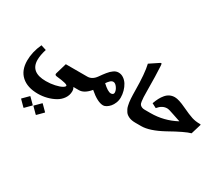

<svg xmlns="http://www.w3.org/2000/svg" viewBox="-189 -1209 2506 2172"><g transform="rotate(30 1064.0 -123.0)"><path d="M440.9 336.4 510.7 406.2Q513.2 408.2 513.2 409.2Q513.2 410.2 510.3 414.1L441.4 483.4Q437.5 487.3 433.6 483.4L365.2 414.6Q361.3 410.6 361.1 409.7Q360.8 408.7 363.8 405.8L433.1 336.4Q436.5 333.5 437.5 333.7Q438.5 334 440.9 336.4ZM280.3 336.4 350.1 406.2Q352.1 408.2 352.3 409.2Q352.5 410.2 349.6 414.1L280.8 483.4Q276.9 487.3 272.9 483.4L204.6 414.6Q200.7 410.6 200.4 409.7Q200.2 408.7 203.1 405.8L272.5 336.4Q274.4 334.5 275.6 334Q276.9 333.5 277.6 334Q278.3 334.5 280.3 336.4ZM342.8 98.6Q404.3 98.6 458.7 86.4Q513.2 74.2 542.2 58.1Q571.3 42 571.3 28.3Q571.3 6.3 423.3 -9.3Q394.5 -12.7 401.9 -37.6L443.8 -180.2H714.8Q727.1 -180.2 727.1 -115.7V-69.3Q727.1 0 714.8 0H646.5Q660.6 18.6 660.6 49.3Q660.6 100.1 631.8 142.6Q603 185.1 556.2 211.7Q509.3 238.3 452.1 252.9Q395 267.6 335.4 267.6Q198.2 267.6 121.3 198.5Q44.4 129.4 44.4 1.5Q44.4 -110.8 98.1 -228L167 -206.1Q141.6 -123.5 141.6 -64Q141.6 98.6 342.8 98.6Z M710 0Q683.1 0 683.1 -75.2V-109.4Q683.1 -180.2 710 -180.2H724.6Q787.6 -180.2 833.5 -245.1Q852.5 -272 862.3 -285.4Q872.1 -298.8 889.2 -320.1Q906.2 -341.3 918.2 -352.3Q930.2 -363.3 946 -375.2Q961.9 -387.2 977.5 -392.3Q993.2 -397.5 1009.8 -397.5Q1044.9 -397.5 1075.7 -376.7Q1106.4 -356 1127 -322.8Q1147.5 -289.6 1159.2 -247.8Q1170.9 -206.1 1170.9 -164.1Q1170.9 -127.4 1157.5 -93.5Q1144 -59.6 1124.3 -36.9Q1104.5 -14.2 1082 -0.7Q1059.6 12.7 1041 12.7Q967.3 12.7 856.9 -83.5Q787.6 0 718.8 0ZM1048.8 -148.4Q1064.5 -148.4 1074.5 -156Q1084.5 -163.6 1084.5 -177.7Q1084.5 -209.5 1060.3 -243.2Q1036.1 -276.9 1010.3 -276.9Q990.7 -276.9 973.1 -260.7Q955.6 -244.6 936.5 -216.8Q1009.3 -148.4 1048.8 -148.4Z M1391.1 -374Q1391.6 -321.3 1392.6 -297.6Q1393.6 -273.9 1397.5 -245.1Q1401.4 -216.3 1410.2 -205.8Q1418.9 -195.3 1434.3 -187.7Q1449.7 -180.2 1474.1 -180.2H1483.9Q1496.1 -180.2 1496.1 -115.7V-69.3Q1496.1 0 1483.9 0H1457.5Q1431.6 0 1410.2 -3.7Q1388.7 -7.3 1371.8 -15.1Q1355 -22.9 1341.6 -32.7Q1328.1 -42.5 1318.1 -57.9Q1308.1 -73.2 1300.8 -87.9Q1293.5 -102.5 1288.6 -124.3Q1283.7 -146 1280.8 -165Q1277.8 -184.1 1276.1 -211.4Q1274.4 -238.8 1273.9 -261Q1273.4 -283.2 1272.9 -315.4Q1271.5 -537.6 1244.6 -649.4L1355.5 -723.1Q1371.1 -733.9 1376.2 -730Q1381.3 -726.1 1382.8 -702.1Q1390.1 -584.5 1391.1 -374Z M1572.8 -258.8 1514.6 -289.1Q1529.8 -331.1 1546.1 -362.3Q1562.5 -393.6 1585 -419.9Q1607.4 -446.3 1636.5 -460.2Q1665.5 -474.1 1700.7 -474.1Q1751.5 -474.1 1849.6 -427.2Q1941.4 -383.8 1989 -368.7Q2036.6 -353.5 2092.3 -353.5Q2102.5 -353.5 2105.2 -351.8Q2107.9 -350.1 2106 -343.8L2066.9 -214.8Q1996.1 -196.8 1806.6 -90.3Q1640.6 0 1532.7 0H1479Q1452.1 0 1452.1 -75.2V-109.4Q1452.1 -180.2 1479 -180.2H1549.8Q1725.6 -180.2 1879.4 -263.2Q1812.5 -284.7 1778.8 -296.9Q1711.9 -321.3 1687.5 -321.3Q1624 -321.3 1572.8 -258.8Z"/></g></svg>

Font: Sahel FD-WOL
Style: Bold-FD-WOL
Weight: 700
Foundry: Saber Rastikerdar (saber.rastikerdar@gmail.com)
Version: Version 2.0.2